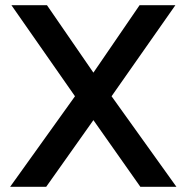

<svg xmlns="http://www.w3.org/2000/svg" viewBox="-20 -720 721 740"><path d="M158 0H19L269 -349L24 -700H161L340 -440L518 -700H656L410 -349L660 0H521L340 -257Z"/></svg>

Font: Kanit Cyrillic
Style: Regular
Weight: 400
Designer: Katatrad Team, Sasha Pavljenko
Foundry: CadsonDemak, Pavljenko + Design
Version: Version 1.002;Fontself Maker 3.5.7